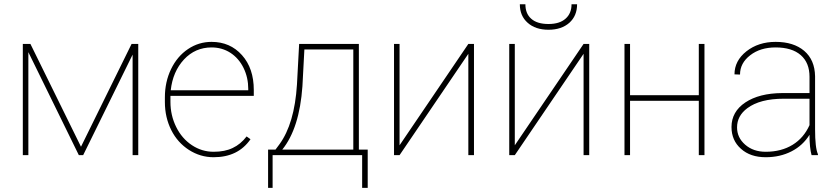

<svg xmlns="http://www.w3.org/2000/svg" viewBox="-20 -737 3978 912"><path d="M124.5 -528.3C124.5 -528.3 88.4 -528.3 88.4 -528.3C88.4 -528.3 88.4 0 88.4 0C88.4 0 114.7 0 114.7 0C114.7 0 114.7 -489.3 114.7 -489.3C114.7 -489.3 354.5 0 354.5 0C354.5 0 375 0 375 0C375 0 609.9 -477.5 609.9 -477.5C609.9 -477.5 609.9 0 609.9 0C609.9 0 636.7 0 636.7 0C636.7 0 636.7 -528.3 636.7 -528.3C636.7 -528.3 605 -528.3 605 -528.3C605 -528.3 364.7 -40 364.7 -40C364.7 -40 124.5 -528.3 124.5 -528.3Z M994.6 9.8C1072.3 9.8 1130.4 -18.6 1169.9 -75.7C1169.9 -75.7 1151.4 -88.9 1151.4 -88.9C1151.4 -88.9 1151.4 -88.9 1151.4 -88.9C1132.3 -64 1110.4 -45.9 1085.4 -34.2C1060.5 -22 1030.3 -16.1 994.6 -16.1C994.6 -16.1 994.6 -16.1 994.6 -16.1C957.5 -16.1 923.3 -26.4 891.6 -47.4C859.9 -68.4 835 -97.2 816.9 -133.8C798.8 -170.4 789.6 -210 789.6 -252.9C789.6 -252.9 789.6 -281.7 789.6 -281.7C789.6 -281.7 1185.5 -281.7 1185.5 -281.7C1185.5 -281.7 1185.5 -309.6 1185.5 -309.6C1185.5 -309.6 1185.5 -309.6 1185.5 -309.6C1185.5 -377.9 1167 -433.1 1129.4 -475.1C1091.8 -517.1 1043.9 -538.1 984.9 -538.1C984.9 -538.1 984.9 -538.1 984.9 -538.1C944.3 -538.1 907.2 -526.9 873 -503.9C838.9 -481 812 -449.2 792.5 -408.7C772.9 -368.2 763.2 -323.2 763.2 -274.4C763.2 -274.4 763.2 -252.4 763.2 -252.4C763.2 -252.4 763.2 -252.4 763.2 -252.4C763.2 -203.6 773.4 -159.2 793.5 -119.1C813.5 -79.1 841.8 -47.9 877.4 -24.9C913.1 -2 952.1 9.8 994.6 9.8C994.6 9.8 994.6 9.8 994.6 9.8ZM984.9 -511.7C1017.6 -511.7 1047.4 -503.4 1074.2 -486.3C1100.6 -469.2 1121.6 -445.3 1136.7 -414.6C1151.9 -383.8 1159.2 -350.1 1159.2 -314.5C1159.2 -314.5 1159.2 -308.1 1159.2 -308.1C1159.2 -308.1 791 -308.1 791 -308.1C791 -308.1 791 -308.1 791 -308.1C797.4 -367.2 818.4 -416 854 -454.6C889.6 -492.7 933.6 -511.7 984.9 -511.7C984.9 -511.7 984.9 -511.7 984.9 -511.7Z M1253.4 -26.4C1253.4 -26.4 1253.4 155.3 1253.4 155.3C1253.4 155.3 1274.9 155.3 1274.9 155.3C1274.9 155.3 1274.9 0 1274.9 0C1274.9 0 1700.2 0 1700.2 0C1700.2 0 1700.2 155.3 1700.2 155.3C1700.2 155.3 1726.6 155.3 1726.6 155.3C1726.6 155.3 1726.6 -26.4 1726.6 -26.4C1726.6 -26.4 1684.6 -26.4 1684.6 -26.4C1684.6 -26.4 1684.6 -528.3 1684.6 -528.3C1684.6 -528.3 1400.9 -528.3 1400.9 -528.3C1400.9 -528.3 1390.6 -335.9 1390.6 -335.9C1390.6 -335.9 1390.6 -335.9 1390.6 -335.9C1382.8 -211.4 1355 -116.7 1307.1 -51.3C1307.1 -51.3 1288.6 -26.4 1288.6 -26.4C1288.6 -26.4 1253.4 -26.4 1253.4 -26.4ZM1320.8 -26.4C1375.5 -94.2 1407.2 -194.8 1416.5 -327.1C1416.5 -327.1 1425.8 -502 1425.8 -502C1425.8 -502 1658.2 -502 1658.2 -502C1658.2 -502 1658.2 -26.4 1658.2 -26.4C1658.2 -26.4 1320.8 -26.4 1320.8 -26.4C1320.8 -26.4 1320.8 -26.4 1320.8 -26.4Z M1877.9 -46.9C1877.9 -46.9 1877.9 -528.3 1877.9 -528.3C1877.9 -528.3 1851.6 -528.3 1851.6 -528.3C1851.6 -528.3 1851.6 0 1851.6 0C1851.6 0 1877.9 0 1877.9 0C1877.9 0 2204.6 -481.4 2204.6 -481.4C2204.6 -481.4 2204.6 0 2204.6 0C2204.6 0 2231.4 0 2231.4 0C2231.4 0 2231.4 -528.3 2231.4 -528.3C2231.4 -528.3 2204.6 -528.3 2204.6 -528.3C2204.6 -528.3 1877.9 -46.9 1877.9 -46.9Z M2425.3 -46.9C2425.3 -46.9 2425.3 -528.3 2425.3 -528.3C2425.3 -528.3 2398.9 -528.3 2398.9 -528.3C2398.9 -528.3 2398.9 0 2398.9 0C2398.9 0 2425.3 0 2425.3 0C2425.3 0 2752 -481.4 2752 -481.4C2752 -481.4 2752 0 2752 0C2752 0 2778.8 0 2778.8 0C2778.8 0 2778.8 -528.3 2778.8 -528.3C2778.8 -528.3 2752 -528.3 2752 -528.3C2752 -528.3 2425.3 -46.9 2425.3 -46.9ZM2694.8 -716.8C2694.8 -716.8 2694.8 -716.8 2694.8 -716.8C2694.8 -688 2685.5 -665 2666.5 -648.4C2647.5 -631.3 2620.1 -623 2585.4 -623C2585.4 -623 2585.4 -623 2585.4 -623C2549.3 -623 2522 -631.3 2503.4 -647.9C2484.9 -664.1 2475.6 -687 2475.6 -716.8C2475.6 -716.8 2449.2 -716.8 2449.2 -716.8C2449.2 -716.8 2449.2 -716.8 2449.2 -716.8C2449.2 -680.2 2461.4 -650.9 2486.3 -628.9C2510.7 -606.9 2543.9 -595.7 2585.4 -595.7C2585.4 -595.7 2585.4 -595.7 2585.4 -595.7C2627 -595.7 2659.7 -606.9 2684.6 -628.9C2709 -650.9 2721.2 -680.2 2721.2 -716.8C2721.2 -716.8 2694.8 -716.8 2694.8 -716.8Z M3326.2 -528.3C3326.2 -528.3 3299.3 -528.3 3299.3 -528.3C3299.3 -528.3 3299.3 -284.7 3299.3 -284.7C3299.3 -284.7 2972.7 -284.7 2972.7 -284.7C2972.7 -284.7 2972.7 -528.3 2972.7 -528.3C2972.7 -528.3 2946.3 -528.3 2946.3 -528.3C2946.3 -528.3 2946.3 0 2946.3 0C2946.3 0 2972.7 0 2972.7 0C2972.7 0 2972.7 -258.3 2972.7 -258.3C2972.7 -258.3 3299.3 -258.3 3299.3 -258.3C3299.3 -258.3 3299.3 0 3299.3 0C3299.3 0 3326.2 0 3326.2 0C3326.2 0 3326.2 -528.3 3326.2 -528.3Z M3865.2 0C3865.2 0 3865.2 -4.4 3865.2 -4.4C3865.2 -4.4 3865.2 -4.4 3865.2 -4.4C3856 -25.4 3851.6 -64.5 3851.6 -122.6C3851.6 -122.6 3851.6 -375 3851.6 -375C3851.6 -375 3851.6 -375 3851.6 -375C3850.6 -426.8 3833.5 -466.8 3799.8 -495.6C3766.1 -523.9 3721.2 -538.1 3664.1 -538.1C3664.1 -538.1 3664.1 -538.1 3664.1 -538.1C3609.4 -538.1 3563 -522.9 3525.4 -493.2C3487.8 -463.4 3468.8 -426.8 3468.8 -383.8C3468.8 -383.8 3495.1 -382.8 3495.1 -382.8C3495.1 -382.8 3495.1 -382.8 3495.1 -382.8C3495.1 -419.4 3511.2 -449.7 3543.5 -474.6C3575.7 -499.5 3615.7 -511.7 3664.1 -511.7C3664.1 -511.7 3664.1 -511.7 3664.1 -511.7C3715.8 -511.7 3755.9 -499.5 3783.7 -475.1C3811.5 -450.7 3825.2 -416.5 3825.2 -372.1C3825.2 -372.1 3825.2 -294.9 3825.2 -294.9C3825.2 -294.9 3694.8 -294.9 3694.8 -294.9C3694.8 -294.9 3694.8 -294.9 3694.8 -294.9C3622.1 -294.4 3564 -279.3 3520.5 -250.5C3476.6 -221.2 3454.6 -182.1 3454.6 -133.8C3454.6 -133.8 3454.6 -133.8 3454.6 -133.8C3454.6 -91.3 3469.7 -56.6 3499.5 -30.3C3529.3 -3.4 3568.4 9.8 3617.2 9.8C3617.2 9.8 3617.2 9.8 3617.2 9.8C3662.6 9.8 3703.6 0.5 3739.7 -18.1C3775.9 -36.6 3804.2 -63 3825.2 -96.7C3825.2 -96.7 3825.2 -96.7 3825.2 -96.7C3825.2 -54.7 3828.6 -22.5 3835 0C3835 0 3865.2 0 3865.2 0ZM3617.2 -16.1C3577.6 -16.1 3545.4 -27.3 3519.5 -49.8C3493.7 -72.3 3481 -99.6 3481 -131.8C3481 -131.8 3481 -131.8 3481 -131.8C3481 -168.5 3497.1 -198.7 3529.8 -223.1C3529.8 -223.1 3529.8 -223.1 3529.8 -223.1C3569.8 -252.9 3627.4 -268.1 3703.1 -268.1C3703.1 -268.1 3825.2 -268.1 3825.2 -268.1C3825.2 -268.1 3825.2 -142.6 3825.2 -142.6C3825.2 -142.6 3825.2 -142.6 3825.2 -142.6C3807.1 -102.5 3780.8 -71.3 3745.1 -49.3C3709.5 -27.3 3666.5 -16.1 3617.2 -16.1C3617.2 -16.1 3617.2 -16.1 3617.2 -16.1Z"/></svg>

Font: WOX
Style: Regular
Weight: 500
Designer: Google
Foundry: ""
Version: ""